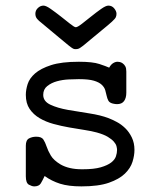

<svg xmlns="http://www.w3.org/2000/svg" viewBox="-20 -659 565 684"><path d="M72 -140Q72 -160 83.5 -166Q95 -172 109 -172Q128 -172 134.5 -162Q141 -152 146 -137Q151 -122 161 -105Q171 -88 196 -73Q226 -56 271 -56H275Q315 -56 339 -63Q363 -70 376 -80Q389 -90 393 -102Q397 -114 397 -125Q397 -130 395 -138Q393 -146 385.5 -154.5Q378 -163 364 -171.5Q350 -180 325 -187Q307 -192 281 -196Q255 -200 226.5 -205Q198 -210 170.5 -217.5Q143 -225 121 -238Q99 -251 85.5 -271Q72 -291 72 -321Q72 -339 78.5 -359.5Q85 -380 105 -397.5Q125 -415 162 -427Q199 -439 261 -439Q310 -439 334 -431Q358 -423 369 -418Q375 -429 383 -434Q391 -439 399 -439Q402 -439 407 -438Q412 -437 417.5 -433Q423 -429 426.5 -422.5Q430 -416 430 -404V-329Q430 -310 422 -299Q414 -288 397 -288Q393 -288 390 -288.5Q387 -289 382 -290Q370 -293 366 -300.5Q362 -308 360 -317.5Q358 -327 355 -337.5Q352 -348 342.5 -357Q333 -366 314.5 -371.5Q296 -377 262 -377H260Q246 -377 224.5 -376Q203 -375 183 -369.5Q163 -364 148.5 -352.5Q134 -341 134 -321Q134 -298 159.5 -286Q185 -274 222 -267.5Q259 -261 298.5 -255Q338 -249 367 -238Q380 -233 396 -224.5Q412 -216 426 -202.5Q440 -189 449.5 -169.5Q459 -150 459 -125Q459 -105 452 -82.5Q445 -60 425 -40.5Q405 -21 368 -8Q331 5 270 5Q224 5 194 -4.5Q164 -14 139 -32Q132 -17 125.5 -6Q119 5 102 5Q94 5 83 -1Q72 -7 72 -31ZM106 -610Q106 -622 115 -630.5Q124 -639 135 -639Q144 -639 161 -627Q178 -615 196.5 -600.5Q215 -586 230 -574Q245 -562 250 -562Q256 -562 271.5 -574Q287 -586 305 -600.5Q323 -615 340 -627Q357 -639 366 -639Q379 -639 387 -629Q395 -619 395 -610Q395 -603 392.5 -597.5Q390 -592 378.5 -581.5Q367 -571 343 -551.5Q319 -532 276 -496Q272 -493 265.5 -488.5Q259 -484 251 -484H247Q244 -484 240 -486Q236 -488 224 -497.5Q212 -507 189.5 -526Q167 -545 126 -579Q119 -584 112.5 -591.5Q106 -599 106 -610Z"/></svg>

Font: CMU Typewriter Custom
Style: Regular
Weight: 500
Monospace: yes
Version: Version 0.7.0